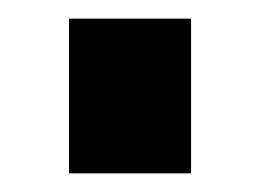

<svg xmlns="http://www.w3.org/2000/svg" viewBox="-20 -426 279 206"><path d="M54 -240V-406H185V-240Z"/></svg>

Font: Oxford Sans
Style: Regular
Weight: 800
Designer: Matt McInerney, Pablo Impallari, Rodrigo Fuenzalida
Foundry: Matt McInerney, Pablo Impallari, Rodrigo Fuenzalida
Version: Version 3.000g; ttfautohint (v1.5) -l 8 -r 28 -G 28 -x 14 -D